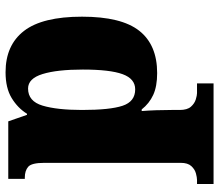

<svg xmlns="http://www.w3.org/2000/svg" viewBox="-70 -516 807 708"><g transform="rotate(-90 334.0 -162.5)"><path d="M9 221V160H24Q33 160 48 156Q63 152 75 139Q87 126 87 100V-403Q87 -450 72.5 -462.5Q58 -475 33 -475H28V-536H240L264 -467H268Q289 -501 326 -523.5Q363 -546 421 -546Q521 -546 573.5 -478Q626 -410 626 -264Q626 -119 574 -53Q522 13 418 13Q369 13 337.5 -1.5Q306 -16 284 -44H278Q280 -19 281 8.5Q282 36 282 66V96Q282 124 294 137.5Q306 151 321 155.5Q336 160 344 160H380V221ZM358 -68Q397 -68 414 -114.5Q431 -161 431 -261Q431 -356 414.5 -409.5Q398 -463 361 -463Q314 -463 298 -409.5Q282 -356 282 -264Q282 -161 297.5 -114.5Q313 -68 358 -68Z"/></g></svg>

Font: Noto Serif Black
Style: Regular
Weight: 900
Designer: Monotype Design Team
Foundry: Monotype Imaging Inc.
Version: Version 2.014; ttfautohint (v1.8.4.7-5d5b)